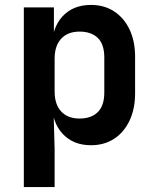

<svg xmlns="http://www.w3.org/2000/svg" viewBox="-20 -580 640 780"><path d="M76.8 180V-550H199V-439.1H226.9L190.8 -386.6Q190.8 -466.5 233.8 -513.3Q276.9 -560 349.6 -560Q403.4 -560 443.6 -533.7Q483.8 -507.5 506.3 -460.3Q528.8 -413.1 528.8 -349.6V-200.9Q528.8 -137.9 506.5 -90.4Q484.2 -42.9 444 -16.5Q403.8 10 349.6 10Q277.3 10 234 -36.9Q190.8 -83.9 190.8 -163.4L226.9 -110.3H198.1L201.9 25.9V180ZM303.2 -98.4Q350.8 -98.4 377.3 -124.6Q403.7 -150.8 403.7 -203.8V-346.2Q403.7 -400.2 377.3 -425.9Q350.8 -451.6 303.2 -451.6Q255.2 -451.6 228.5 -422.7Q201.9 -393.9 201.9 -341.2V-208.8Q201.9 -156.1 228.5 -127.3Q255.2 -98.4 303.2 -98.4Z"/></svg>

Font: Pitagon Sans Mono
Style: Regular
Weight: 400
Monospace: yes
Designer: Travis Tran
Foundry: Pitagon
Version: Version 1.001;gftools[0.9.26]